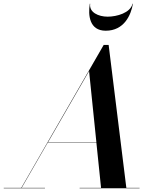

<svg xmlns="http://www.w3.org/2000/svg" viewBox="-66 -1005 834 1025"><path d="M415.5 -985H413.5C403.5 -924 411 -841 498.5 -841C596 -841 633.5 -924 643.5 -985H641.5C630 -936 557.5 -916 508.5 -916C460 -916 408.5 -939 415.5 -985ZM-46 -2V0H174V-2H49.5L189 -244H448.5L473.5 -2H359V0H679V-2H608.5L514 -765H487.5L47.5 -2ZM409.5 -625.5 448.5 -246H190.5Z"/></svg>

Font: Bodoni* 96pt Medium
Style: Italic
Weight: 500
Italic angle: -13°
Version: Version 2.3